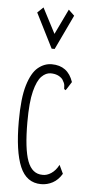

<svg xmlns="http://www.w3.org/2000/svg" viewBox="-51 -714 353 756"><g transform="rotate(5 125.0 -336.0)"><path d="M141 11Q83 11 57.5 -49Q32 -109 32 -228Q32 -320 47.5 -371Q63 -422 88 -442.5Q113 -463 142 -463Q206 -463 227 -400L210 -373L205 -366L199 -370Q199 -377 198 -385.5Q197 -394 188 -408Q171 -427 141 -427Q122 -427 105 -410Q88 -393 77 -350Q66 -307 66 -228Q66 -122 84 -74Q102 -26 143 -26Q160 -25 177.5 -36.5Q195 -48 207 -71L223 -37Q208 -12 186.5 -0.5Q165 11 141 11ZM90 -683 142 -583 190 -683 213 -661 148 -524H136L67 -661Z"/></g></svg>

Font: Inconsolata UltraCondensed Light
Style: Regular
Weight: 300
Width: 1
Monospace: yes
Designer: Raph Levien, Cyreal, Brenton Simpson
Foundry: Raph Levien, Cyreal, Google
Version: Version 3.001; ttfautohint (v1.8.2.53-6de2)